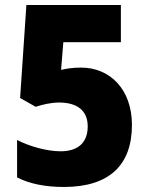

<svg xmlns="http://www.w3.org/2000/svg" viewBox="-20 -734 591 764"><path d="M303 -465C266 -465 247 -461 223 -456L232 -566H461V-714H85L60 -344L122 -309C149 -318 183 -326 215 -326C291 -326 329 -291 329 -231C329 -166 290 -132 221 -132C166 -132 96 -152 48 -177V-28C97 -3 159 10 234 10C416 10 505 -78 505 -237C505 -379 417 -465 303 -465Z"/></svg>

Font: Noto Sans Bengali SemiCondensed ExtraBold
Style: Regular
Weight: 800
Width: 4
Designer: Joana Ranito - Universal Thirst; Jelle Bosma - Monotype Design Team
Foundry: Universal Thirst ehf.
Version: Version 3.000